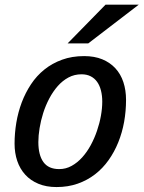

<svg xmlns="http://www.w3.org/2000/svg" viewBox="-20 -773 601 804"><path d="M332.5 -538.1Q375.5 -538.1 408.2 -524.7Q440.9 -511.2 463.1 -487.1Q485.4 -462.9 496.6 -429.2Q507.8 -395.5 507.8 -354.5Q507.8 -308.1 499.8 -262.9Q491.7 -217.8 475.3 -177.2Q459 -136.7 434.6 -102.3Q410.2 -67.9 377.9 -43Q345.7 -18.1 305.4 -3.9Q265.1 10.3 216.8 10.3Q173.8 10.3 140.9 -3.4Q107.9 -17.1 85.7 -41.5Q63.5 -65.9 52.2 -99.1Q41 -132.3 41 -171.4Q41 -214.8 48.3 -259Q55.7 -303.2 71 -344Q86.4 -384.8 109.9 -420.2Q133.3 -455.6 165.8 -481.7Q198.2 -507.8 239.7 -522.9Q281.2 -538.1 332.5 -538.1ZM140.6 -178.2Q140.6 -123.5 161.9 -94.2Q183.1 -64.9 228 -64.9Q255.9 -64.9 280 -78.4Q304.2 -91.8 324.2 -114Q344.2 -136.2 359.9 -165Q375.5 -193.8 386.2 -225.3Q397 -256.8 402.6 -288.3Q408.2 -319.8 408.2 -347.2Q408.2 -372.6 402.8 -393.8Q397.5 -415 386.7 -430.2Q376 -445.3 359.6 -453.6Q343.3 -461.9 321.3 -461.9Q291.5 -461.9 266.6 -448.5Q241.7 -435.1 221.7 -412.4Q201.7 -389.6 186.3 -360.4Q170.9 -331.1 160.9 -299.6Q150.9 -268.1 145.8 -236.6Q140.6 -205.1 140.6 -178.2ZM421.9 -753.4H561L349.6 -591.3H263.2Z"/></svg>

Font: Ufes Sans
Style: Italic
Weight: 400
Designer: Ricardo Esteves & Filipe Motta
Foundry: ProDesignUfes - Ricardo Esteves, Filipe Motta
Version: Version 2.0